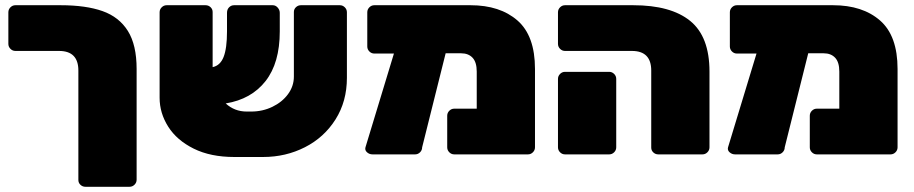

<svg xmlns="http://www.w3.org/2000/svg" viewBox="-20 -591 3497 735"><path d="M206 -396H39Q28 -396 20 -404Q12 -412 12 -423V-544Q12 -555 20 -563Q28 -571 39 -571H212Q309 -571 372.5 -548.5Q436 -526 469.5 -472.5Q503 -419 503 -327V97Q503 108 495 116Q487 124 476 124H307Q296 124 288 116.5Q280 109 280 98V-321Q280 -396 206 -396Z M1308 -544V-293Q1308 -203 1264.5 -134Q1221 -65 1147.5 -27.5Q1074 10 987 10H877Q786 10 721.5 -22Q657 -54 624 -106Q591 -158 591 -217V-544Q591 -555 599 -563Q607 -571 618 -571H767Q778 -571 786 -563.5Q794 -556 794 -545V-335V-334Q823 -340 836 -373Q849 -406 849 -471V-542Q849 -555 857 -563Q865 -571 876 -571H1024Q1035 -571 1043 -562Q1051 -553 1051 -542V-471Q1051 -350 996.5 -280.5Q942 -211 844 -195Q878 -164 924 -164H942Q985 -164 1022.5 -182Q1060 -200 1082.5 -230.5Q1105 -261 1105 -298V-545Q1105 -556 1113 -563.5Q1121 -571 1132 -571H1281Q1292 -571 1300 -563Q1308 -555 1308 -544Z M2028 -327V-27Q2028 -16 2020 -8Q2012 0 2001 0H1719Q1708 0 1700 -8Q1692 -16 1692 -27V-148Q1692 -159 1700 -167Q1708 -175 1719 -175H1805V-317Q1805 -353 1789 -370Q1773 -387 1745 -387H1686L1596 -27Q1596 -16 1588 -8Q1580 0 1569 0H1406Q1394 0 1385 -8Q1376 -16 1379 -27L1488 -386H1413Q1402 -386 1394 -394Q1386 -402 1386 -413V-544Q1386 -555 1394 -563Q1402 -571 1413 -571H1781Q1894 -571 1961 -512.5Q2028 -454 2028 -327Z M2473 -26V-321Q2473 -396 2399 -396H2143Q2132 -396 2124 -404Q2116 -412 2116 -423V-544Q2116 -555 2124 -563Q2132 -571 2143 -571H2404Q2548 -571 2622 -511Q2696 -451 2696 -317V-27Q2696 -16 2688 -8Q2680 0 2669 0H2500Q2489 0 2481 -7.5Q2473 -15 2473 -26ZM2116 -27V-289Q2116 -300 2124 -308Q2132 -316 2143 -316H2312Q2323 -316 2331 -308Q2339 -300 2339 -289V-27Q2339 -16 2331 -8Q2323 0 2312 0H2143Q2132 0 2124 -8Q2116 -16 2116 -27Z M3416 -327V-27Q3416 -16 3408 -8Q3400 0 3389 0H3107Q3096 0 3088 -8Q3080 -16 3080 -27V-148Q3080 -159 3088 -167Q3096 -175 3107 -175H3193V-317Q3193 -353 3177 -370Q3161 -387 3133 -387H3074L2984 -27Q2984 -16 2976 -8Q2968 0 2957 0H2794Q2782 0 2773 -8Q2764 -16 2767 -27L2876 -386H2801Q2790 -386 2782 -394Q2774 -402 2774 -413V-544Q2774 -555 2782 -563Q2790 -571 2801 -571H3169Q3282 -571 3349 -512.5Q3416 -454 3416 -327Z"/></svg>

Font: Rubik
Style: Regular
Weight: 900
Designer: Hubert & Fischer
Foundry: Hubert & Fischer
Version: Version 1.100